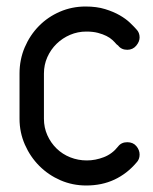

<svg xmlns="http://www.w3.org/2000/svg" viewBox="-20 -570 469 590"><path d="M343 -120Q353 -133 371 -133Q389 -133 399 -121Q409 -109 409 -95Q409 -80 399 -70Q370 -36 331.5 -18Q293 0 245 0Q203 0 166 -16Q129 -32 101 -60Q73 -88 56.5 -125.5Q40 -163 40 -205V-344Q40 -387 56 -424.5Q72 -462 99.5 -490Q127 -518 164 -534Q201 -550 243 -550Q277 -550 303 -542Q329 -534 348 -523Q367 -512 379.5 -500Q392 -488 399 -480Q409 -470 409 -455Q409 -442 398.5 -429.5Q388 -417 371 -417Q353 -417 343 -430L338 -434Q333 -440 325.5 -447Q318 -454 307 -459.5Q296 -465 281 -469Q266 -473 245 -473Q219 -473 195.5 -463Q172 -453 154 -435.5Q136 -418 125.5 -394.5Q115 -371 115 -344V-205Q115 -178 125.5 -154.5Q136 -131 154 -113.5Q172 -96 196 -86.5Q220 -77 247 -77Q273 -77 299 -87Q325 -97 343 -120Z"/></svg>

Font: VDS Compensated
Style: Light
Weight: 300
Designer: artmaker
Foundry: artmaker
Version: Version 1.000 2012 initial release